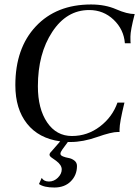

<svg xmlns="http://www.w3.org/2000/svg" viewBox="-20 -627 625 861"><path d="M565.9 -433.1H540Q535.2 -495.1 489.5 -538.6Q443.8 -582 379.9 -582Q278.8 -582 214.4 -484.1Q149.9 -386.2 149.9 -240.2Q149.9 -139.2 191.4 -78.1Q232.9 -17.1 302.5 -17.1Q372.1 -17.1 428 -59.6Q483.9 -102.1 506.8 -167H538.1Q516.1 -77.1 516.1 -46.9V-35.2H508.8Q480 -35.2 416 -12.7Q352.1 9.8 296.9 9.8H284.2L259.8 43Q251 55.2 251 62.5Q251 69.8 262.5 74.5Q273.9 79.1 287.8 81.5Q301.8 84 313.5 93Q325.2 102.1 325.2 117.2Q325.2 158.2 297.6 186Q270 213.9 223.6 213.9Q177.2 213.9 154.8 198.2L167 170.9Q176.8 187 199.5 187Q222.2 187 239.5 169.9Q256.8 152.8 256.8 132.8Q256.8 112.8 231.9 94.2L211.9 80.1Q202.1 73.2 202.1 66.7Q202.1 60.1 210.9 51.8L250 6.8Q153.8 -6.3 101.3 -72.3Q48.8 -138.2 48.8 -245.1Q48.8 -411.1 140.9 -509Q232.9 -606.9 388.2 -606.9Q452.1 -606.9 501 -585.4Q549.8 -564 584 -564Q564.9 -490.7 564.9 -462.4Q564.9 -434.1 565.9 -433.1Z"/></svg>

Font: Unna-Italic
Style: Italic
Weight: 400
Italic angle: -8°
Designer: Jorge de Buen U.
Foundry: Omnibus-Type
Version: Version 2.006;PS 002.006;hotconv 1.0.70;makeotf.lib2.5.58329